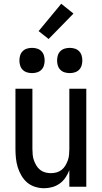

<svg xmlns="http://www.w3.org/2000/svg" viewBox="-20 -991 540 1019"><path d="M214 8Q190 8 166 0.5Q142 -7 124 -22.5Q106 -38 93.5 -59.5Q81 -81 74 -104Q67 -127 64.5 -151.5Q62 -176 62 -200V-520H152V-200Q152 -185 153.5 -169.5Q155 -154 160 -140Q165 -126 173 -112.5Q181 -99 193 -89.5Q205 -80 220 -76Q235 -72 250 -72Q265 -72 280 -76Q295 -80 307 -89.5Q319 -99 327 -112.5Q335 -126 340 -140Q345 -154 346.5 -169.5Q348 -185 348 -200V-520H438V0H348V-88Q340 -67 327.5 -48.5Q315 -30 297 -17Q279 -4 257.5 2Q236 8 214 8ZM350 -603Q336 -603 323 -607Q310 -611 300.5 -620.5Q291 -630 287 -643Q283 -656 283 -670Q283 -684 287 -697Q291 -710 300.5 -719.5Q310 -729 323 -733Q336 -737 350 -737Q364 -737 377 -733Q390 -729 399.5 -719.5Q409 -710 413 -697Q417 -684 417 -670Q417 -656 413 -643Q409 -630 399.5 -620.5Q390 -611 377 -607Q364 -603 350 -603ZM150 -603Q136 -603 123 -607Q110 -611 100.5 -620.5Q91 -630 87 -643Q83 -656 83 -670Q83 -684 87 -697Q91 -710 100.5 -719.5Q110 -729 123 -733Q136 -737 150 -737Q164 -737 177 -733Q190 -729 199.5 -719.5Q209 -710 213 -697Q217 -684 217 -670Q217 -656 213 -643Q209 -630 199.5 -620.5Q190 -611 177 -607Q164 -603 150 -603ZM238 -784 185 -826 305 -971 370 -919Z"/></svg>

Font: Iosevka Curly Medium
Style: Regular
Weight: 500
Monospace: yes
Designer: Belleve Invis
Foundry: Belleve Invis
Version: Version 22.1.2; ttfautohint (v1.8.4)